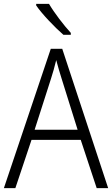

<svg xmlns="http://www.w3.org/2000/svg" viewBox="-20 -967 577 987"><path d="M232 -947H166V-939C195 -896 261 -827 306 -788H344V-798C308 -837 259 -901 232 -947ZM477 0H536L300 -716H241L0 0H59L142 -248H395ZM297 -562 379 -300H158L242 -562C251 -590 261 -624 269 -658C277 -627 289 -587 297 -562Z"/></svg>

Font: Noto Sans Devanagari SemiCondensed Light
Style: Regular
Weight: 300
Width: 4
Designer: Jelle Bosma - Monotype Design Team
Foundry: Monotype Imaging Inc.
Version: Version 2.004